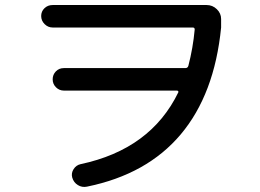

<svg xmlns="http://www.w3.org/2000/svg" viewBox="-20 -732 1040 767"><path d="M190.4 -622.1Q171.9 -622.1 158.2 -635.7Q144.5 -649.4 144.5 -668Q144.5 -686.5 157.7 -699.2Q170.9 -711.9 190.4 -711.9H805.7Q829.1 -711.9 846.2 -695.3Q863.3 -678.7 863.3 -656.2V-622.1Q836.9 -355.5 702.1 -195.3Q567.4 -35.2 327.1 13.7Q307.6 17.6 291 7.3Q274.4 -2.9 268.6 -22.5Q263.7 -40 273.9 -56.2Q284.2 -72.3 301.8 -76.2Q582 -135.7 692.4 -363.3Q693.4 -365.2 691.9 -367.7Q690.4 -370.1 686.5 -370.1H235.4Q216.8 -370.1 203.6 -383.3Q190.4 -396.5 190.4 -415Q190.4 -433.6 203.1 -446.8Q215.8 -460 235.4 -460H720.7Q729.5 -460 732.4 -468.8Q751 -540 757.8 -614.3Q757.8 -622.1 750 -622.1Z"/></svg>

Font: Rounded Mgen+ 2p medium
Style: Regular
Weight: 500
Designer: [Source Han Sans]
Ryoko NISHIZUKA  (kana & ideographs); Paul D. Hunt (Latin, Greek & Cyrillic); Wenlong ZHANG  (bopomofo
Version: Version 1.059.20150602